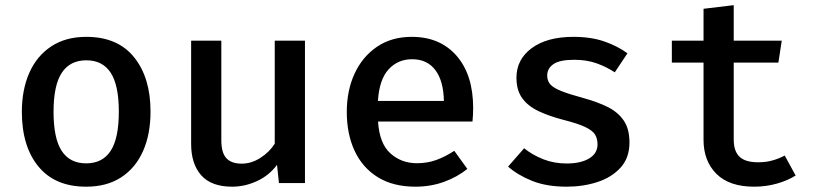

<svg xmlns="http://www.w3.org/2000/svg" viewBox="-20 -696 3117 730"><path d="M308.2 -555.9Q427.2 -555.9 489.7 -478.5Q552.3 -401 552.3 -271.8Q552.3 -185.6 523.8 -121.5Q495.4 -57.4 440.8 -21.8Q386.2 13.8 307.7 13.8Q189.2 13.8 126.2 -62.8Q63.1 -139.5 63.1 -270.8Q63.1 -354.9 91.5 -419.2Q120 -483.6 174.9 -519.7Q229.7 -555.9 308.2 -555.9ZM308.2 -466.7Q246.2 -466.7 214.9 -419.2Q183.6 -371.8 183.6 -270.8Q183.6 -169.7 214.6 -122.3Q245.6 -74.9 307.7 -74.9Q369.7 -74.9 400.8 -122.6Q431.8 -170.3 431.8 -271.8Q431.8 -371.8 401 -419.2Q370.3 -466.7 308.2 -466.7Z M821.5 -541.5V-163.1Q821.5 -114.9 840.8 -94.4Q860 -73.8 899 -73.8Q935.9 -73.8 970.3 -95.9Q1004.6 -117.9 1024.6 -149.7V-541.5H1139.5V0H1040.5L1033.3 -69.2Q1003.1 -28.7 956.9 -7.4Q910.8 13.8 862.6 13.8Q783.6 13.8 745.1 -29.5Q706.7 -72.8 706.7 -148.7V-541.5Z M1417.4 -233.8Q1422.6 -150.3 1464.4 -112.8Q1506.2 -75.4 1565.1 -75.4Q1604.6 -75.4 1638.7 -87.7Q1672.8 -100 1707.2 -122.6L1756.9 -53.8Q1719 -23.1 1668.2 -4.6Q1617.4 13.8 1559.5 13.8Q1474.9 13.8 1416.7 -22.1Q1358.5 -57.9 1328.5 -122.1Q1298.5 -186.2 1298.5 -270.3Q1298.5 -351.8 1328.2 -416.2Q1357.9 -480.5 1413.3 -518.2Q1468.7 -555.9 1545.6 -555.9Q1653.3 -555.9 1716.2 -483.6Q1779 -411.3 1779 -285.1Q1779 -271.3 1778.2 -257.7Q1777.4 -244.1 1776.4 -233.8ZM1546.7 -470.8Q1492.8 -470.8 1457.4 -432.3Q1422.1 -393.8 1416.9 -312.3H1667.7Q1666.2 -388.7 1635.1 -429.7Q1604.1 -470.8 1546.7 -470.8Z M2134.4 -74.4Q2188.2 -74.4 2220 -93.6Q2251.8 -112.8 2251.8 -146.7Q2251.8 -168.7 2242.6 -184.1Q2233.3 -199.5 2205.6 -212.8Q2177.9 -226.2 2121.5 -240.5Q2068.2 -254.4 2027.9 -273.3Q1987.7 -292.3 1965.6 -322.6Q1943.6 -352.8 1943.6 -400.5Q1943.6 -470.3 2001.8 -513.1Q2060 -555.9 2160 -555.9Q2228.2 -555.9 2279 -537.9Q2329.7 -520 2365.6 -493.3L2317.4 -421Q2285.6 -442.1 2247.9 -455.4Q2210.3 -468.7 2163.1 -468.7Q2108.2 -468.7 2084.4 -452.3Q2060.5 -435.9 2060.5 -408.7Q2060.5 -388.2 2072.6 -374.9Q2084.6 -361.5 2114.4 -349.7Q2144.1 -337.9 2198.5 -323.1Q2251.3 -308.7 2290.5 -289.2Q2329.7 -269.7 2351.5 -237.7Q2373.3 -205.6 2373.3 -154.4Q2373.3 -95.9 2339.5 -58.7Q2305.6 -21.5 2251.3 -3.8Q2196.9 13.8 2134.4 13.8Q2059 13.8 2004.1 -7.9Q1949.2 -29.7 1911.8 -62.6L1972.8 -132.3Q2004.6 -106.7 2045.6 -90.5Q2086.7 -74.4 2134.4 -74.4Z M3005.1 -28.7Q2975.4 -9.7 2933.8 2.1Q2892.3 13.8 2847.2 13.8Q2752.8 13.8 2703.8 -35.1Q2654.9 -84.1 2654.9 -164.1V-457.9H2534.4V-541.5H2654.9V-662.6L2769.7 -676.4V-541.5H2952.3L2939.5 -457.9H2769.7V-165.1Q2769.7 -121.5 2791.5 -100.3Q2813.3 -79 2863.1 -79Q2892.8 -79 2917.7 -86.2Q2942.6 -93.3 2963.6 -104.6Z"/></svg>

Font: Fira Code Medium
Style: Regular
Weight: 500
Designer: Carrois Corporate, Edenspiekermann AG, Nikita Prokopov
Foundry: Carrois Corporate, Edenspiekermann AG, Nikita Prokopov
Version: Version 6.002